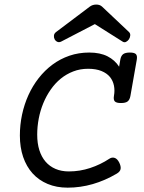

<svg xmlns="http://www.w3.org/2000/svg" viewBox="-20 -824 640 854"><path d="M486.8 -397.5Q491.2 -421.4 486.8 -443.4Q482.4 -465.3 468.8 -481.9Q455.1 -498.5 430.9 -508.3Q406.7 -518.1 371.6 -518.1Q336.4 -518.1 305.9 -506.3Q275.4 -494.6 250.2 -474.1Q225.1 -453.6 205.6 -425.5Q186 -397.5 172.6 -365Q159.2 -332.5 152.3 -296.6Q145.5 -260.7 145.5 -225.1Q145.5 -186.5 155 -156.2Q164.6 -126 182.6 -105Q200.7 -84 226.8 -72.8Q252.9 -61.5 286.1 -61.5Q335 -61.5 380.9 -76.7Q426.8 -91.8 466.8 -118.2Q478 -125.5 489.7 -121.8Q501.5 -118.2 510.3 -101.1Q518.6 -84 516.4 -72.3Q514.2 -60.5 499.5 -51.8Q447.3 -21 392.3 -5.1Q337.4 10.7 280.8 10.7Q231.4 10.7 191.9 -5.9Q152.3 -22.5 125 -52.7Q97.7 -83 83 -125.7Q68.4 -168.5 68.4 -221.2Q68.4 -268.6 78.1 -314.2Q87.9 -359.9 106.4 -400.9Q125 -441.9 152.1 -476.6Q179.2 -511.2 213.4 -536.6Q247.6 -562 288.8 -576.2Q330.1 -590.3 377 -590.3Q425.3 -590.3 458.3 -573.5Q491.2 -556.6 509.8 -527.3L515.1 -558.6Q518.1 -575.7 527.6 -583Q537.1 -590.3 557.6 -590.3Q578.1 -590.3 584.7 -583Q591.3 -575.7 588.4 -558.6L560.1 -397.5Q557.1 -380.4 547.9 -373Q538.6 -365.7 518.1 -365.7Q497.6 -365.7 490.7 -373Q483.9 -380.4 486.8 -397.5ZM252.4 -639.2Q242.7 -634.3 234.6 -638.2Q226.6 -642.1 222.7 -649.9Q218.8 -657.7 220 -666.5Q221.2 -675.3 229.5 -681.6L379.9 -794.9Q392.1 -803.7 408.2 -803.7Q423.8 -803.7 433.6 -794.9L553.7 -681.6Q560.1 -675.3 559.3 -666.3Q558.6 -657.2 553.7 -649.4Q548.3 -641.6 540.5 -637.7Q532.7 -633.8 524.9 -639.2L401.9 -716.8Z"/></svg>

Font: Courier Prime
Style: Italic
Weight: 400
Monospace: yes
Designer: Alan Dague-Greene
Foundry: Quote-Unquote Apps
Version: Version 1.202